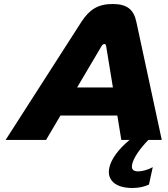

<svg xmlns="http://www.w3.org/2000/svg" viewBox="-20 -699 837 959"><path d="M386 -589 8 0H210L282 -122H566L586 0H627C573 45 535 95 526 139C513 198 554 240 641 240C673 240 700 234 724 223L743 136C719 149 691 157 670 157C645 157 635 146 640 122C647 90 677 45 721 0H788L661 -590C648 -651 615 -679 543 -679C469 -679 426 -651 386 -589ZM365 -262 488 -470C491 -475 496 -479 501 -479C506 -479 509 -476 510 -470L544 -262Z"/></svg>

Font: LT Wave Black
Style: Italic
Weight: 900
Designer: Daniel Lyons
Version: Version 2.5 (Glyphs App)